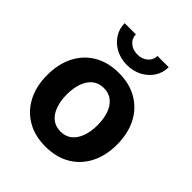

<svg xmlns="http://www.w3.org/2000/svg" viewBox="-213 -896 1039 1039"><g transform="rotate(45 306.5 -377.0)"><path d="M306.7 10.7Q224.6 10.7 164.6 -24.6Q104.6 -59.9 72.1 -123.3Q39.7 -186.6 39.7 -270.6Q39.7 -355.2 72.1 -418.7Q104.6 -482.2 164.6 -517.4Q224.6 -552.7 306.7 -552.7Q389.1 -552.7 448.9 -517.4Q508.7 -482.2 541.2 -418.7Q573.6 -355.2 573.6 -270.6Q573.6 -186.6 541.2 -123.3Q508.7 -59.9 448.9 -24.6Q389.1 10.7 306.7 10.7ZM306.7 -104.6Q345.8 -104.6 372.1 -126.3Q398.4 -148.1 411.5 -185.8Q424.6 -223.5 424.6 -271.1Q424.6 -319.2 411.5 -356.8Q398.4 -394.3 372.1 -415.9Q345.8 -437.5 306.7 -437.5Q267.6 -437.5 241.4 -415.9Q215.2 -394.3 202.1 -356.9Q188.9 -319.5 188.9 -271.1Q188.9 -223.5 202.1 -185.8Q215.2 -148.1 241.4 -126.3Q267.6 -104.6 306.7 -104.6ZM306.4 -613.3Q258.7 -613.3 220.7 -633.5Q182.6 -653.6 160.3 -688.2Q137.9 -722.7 137.9 -765H223.5Q223.5 -734.4 247.2 -713.9Q270.9 -693.5 306.4 -693.5Q341.7 -693.5 365.3 -713.9Q388.9 -734.4 388.9 -765H474.9Q474.9 -722.7 452.7 -688.3Q430.5 -653.9 392.4 -633.6Q354.4 -613.3 306.4 -613.3Z"/></g></svg>

Font: Adwaita Sans
Style: Regular
Weight: 400
Designer: Rasmus Andersson
Foundry: rsms
Version: Version 4.001;git-9221beed3